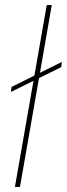

<svg xmlns="http://www.w3.org/2000/svg" viewBox="-20 -740 265 760"><path d="M23 -376 26 -396 225 -495 222 -474ZM39 0 165 -720H185L59 0Z"/></svg>

Font: DM Sans 24pt Thin
Style: Italic
Weight: 250
Italic angle: -10°
Designer: Colophon Foundry, Jonny Pinhorn
Foundry: Colophon Foundry
Version: Version 4.004;gftools[0.9.30]